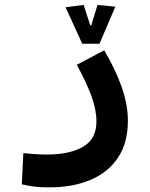

<svg xmlns="http://www.w3.org/2000/svg" viewBox="-20 -540 626 799"><path d="M186.5 239.7Q147.5 239.7 122.8 236.6Q98.1 233.4 70.8 227.1L77.1 97.2Q105 99.6 124.5 101.3Q144 103 176.8 103Q270.5 103 325.9 70.6Q381.3 38.1 381.3 -34.2Q381.3 -83.5 360.6 -139.9Q339.8 -196.3 299.8 -270.5L413.6 -330.6Q460.4 -252 486.3 -178Q512.2 -104 512.2 -38.1Q512.2 55.2 470.5 116.9Q428.7 178.7 355.2 209.2Q281.7 239.7 186.5 239.7ZM322.3 -357.9 252.9 -509.8 328.1 -519.5 355.5 -434.6H359.9L385.7 -519.5L460 -512.2L394 -357.9Z"/></svg>

Font: Cascadia Mono PL
Style: Bold
Weight: 700
Monospace: yes
Designer: Aaron Bell
Foundry: Saja Typeworks
Version: Version 2404.023; ttfautohint (v1.8.4)